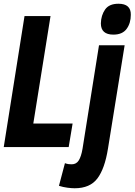

<svg xmlns="http://www.w3.org/2000/svg" viewBox="-23 -786 719 1026"><path d="M-3 0 108 -700H247L155 -126H365L344 0ZM610 -766Q677 -766 676 -707Q676 -662 653.5 -631.5Q631 -601 583 -601Q516 -601 516 -661Q517 -704 538.5 -735Q560 -766 610 -766ZM643 -544 554 8Q537 115 497.5 167.5Q458 220 376 220Q360 220 337 217Q314 214 292 207L324 86Q335 90 343.5 91Q352 92 360 92Q385 92 398 71Q411 50 418 9L506 -544Z"/></svg>

Font: Georama SemiCondensed
Style: Bold Italic
Weight: 700
Width: 4
Italic angle: -9°
Designer: Jean-Baptiste Levee
Foundry: Production Type
Version: Version 1.000